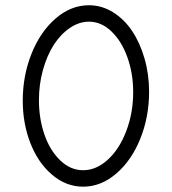

<svg xmlns="http://www.w3.org/2000/svg" viewBox="-20 -699 649 725"><path d="M293.9 5.9Q229.5 5.9 176.5 -39.3Q123.5 -84.5 94.7 -158.7Q65.9 -232.9 65.9 -318.8Q65.9 -413.1 98.9 -495.8Q131.8 -578.6 189.7 -628.9Q247.6 -679.2 315.9 -679.2Q364.3 -679.2 406.7 -652.8Q449.2 -626.5 479 -581.8Q508.8 -537.1 525.9 -477.5Q543 -418 543 -353Q543 -257.8 509.8 -175.3Q476.6 -92.8 418.9 -43.5Q361.3 5.9 293.9 5.9ZM293.9 -56.2Q343.3 -56.2 387 -95.9Q430.7 -135.7 456.8 -204.1Q482.9 -272.5 482.9 -351.1Q482.9 -420.9 461.4 -481.7Q439.9 -542.5 401.4 -579.8Q362.8 -617.2 315.9 -617.2Q278.8 -617.2 243.9 -593.5Q209 -569.8 183.3 -530Q157.7 -490.2 142.3 -435.3Q127 -380.4 127 -320.8Q127 -251.5 147.7 -191.2Q168.5 -130.9 207.3 -93.5Q246.1 -56.2 293.9 -56.2Z"/></svg>

Font: Comic Neue
Style: Regular
Weight: 400
Designer: Craig Rozynski
Foundry: Craig Rozynski
Version: Version 2.003;hotconv 1.0.109;makeotfexe 2.5.65596